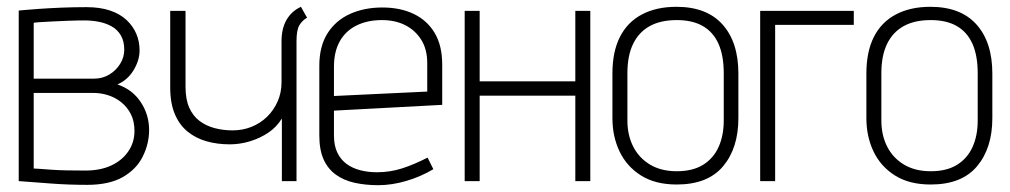

<svg xmlns="http://www.w3.org/2000/svg" viewBox="-20 -532 2966 564"><path d="M325 -284Q355 -297 372.5 -326Q390 -355 390 -384Q390 -410 380.5 -432.5Q371 -455 352 -473Q333 -491 303.5 -501Q274 -511 234 -511Q195 -511 159.5 -509.5Q124 -508 95.5 -506Q67 -504 51 -502.5Q35 -501 35 -501V0Q36 0 48.5 1Q61 2 82 3.5Q103 5 128.5 7Q154 9 182 10Q210 11 236 11Q301 11 341 -12Q381 -35 399.5 -72.5Q418 -110 418 -150Q418 -195 393.5 -232Q369 -269 325 -284ZM229 -472Q250 -472 270.5 -468Q291 -464 308 -454.5Q325 -445 335 -428Q345 -411 345 -386Q345 -364 333 -344.5Q321 -325 301 -313Q281 -301 257 -301H79V-465Q83 -466 98 -467Q113 -468 134.5 -469Q156 -470 180.5 -471Q205 -472 229 -472ZM230 -31Q203 -31 177 -31.5Q151 -32 130.5 -33.5Q110 -35 96.5 -36Q83 -37 79 -37V-259H255Q277 -259 298.5 -252Q320 -245 337 -231Q354 -217 364.5 -196.5Q375 -176 375 -147Q375 -114 357 -87.5Q339 -61 307 -46Q275 -31 230 -31Z M808 0H851V-411Q851 -444 859.5 -458Q868 -472 882 -480L864 -512Q849 -505 838.5 -495Q828 -485 821 -472.5Q814 -460 810.5 -444.5Q807 -429 807 -412V-290Q807 -260 795.5 -234Q784 -208 764.5 -189Q745 -170 719 -159.5Q693 -149 663 -149Q636 -149 611 -155.5Q586 -162 566.5 -176.5Q547 -191 536 -215.5Q525 -240 525 -277V-500H480V-275Q480 -229 493.5 -197Q507 -165 531 -145.5Q555 -126 586.5 -117Q618 -108 655 -108Q685 -108 714.5 -117Q744 -126 768.5 -142.5Q793 -159 808 -184Z M961 -134V-207L1279 -224V-342Q1279 -398 1257 -435Q1235 -472 1195.5 -491Q1156 -510 1103 -510Q1050 -510 1008 -491Q966 -472 942 -434Q918 -396 918 -339V-134Q918 -92 930.5 -64Q943 -36 966.5 -19Q990 -2 1022 5Q1054 12 1091 12Q1131 12 1173.5 -0.5Q1216 -13 1253 -35L1236 -69Q1197 -49 1161.5 -37.5Q1126 -26 1087 -26Q1061 -26 1038 -32Q1015 -38 998 -50.5Q981 -63 971 -83.5Q961 -104 961 -134ZM1235 -347V-263L961 -250V-336Q961 -380 978 -410.5Q995 -441 1027 -457Q1059 -473 1102 -473Q1141 -473 1170.5 -458Q1200 -443 1217.5 -415Q1235 -387 1235 -347Z M1670 -293H1389V-500H1345V0H1389V-251H1670V0H1714V-500H1670Z M2149 -185V-316Q2149 -408 2102.5 -460Q2056 -512 1967 -512Q1908 -512 1865.5 -489.5Q1823 -467 1801 -423.5Q1779 -380 1779 -316V-185Q1779 -131 1800 -87Q1821 -43 1863 -16.5Q1905 10 1968 10Q2059 10 2104 -43.5Q2149 -97 2149 -185ZM2106 -317V-178Q2106 -134 2091 -100.5Q2076 -67 2045.5 -48Q2015 -29 1968 -29Q1922 -29 1889.5 -48.5Q1857 -68 1840 -101.5Q1823 -135 1823 -178V-317Q1823 -368 1839.5 -402.5Q1856 -437 1888 -455Q1920 -473 1968 -473Q2014 -473 2044.5 -455.5Q2075 -438 2090.5 -403.5Q2106 -369 2106 -317Z M2213 -500V0H2257V-459H2488V-500Z M2895 -185V-316Q2895 -408 2848.5 -460Q2802 -512 2713 -512Q2654 -512 2611.5 -489.5Q2569 -467 2547 -423.5Q2525 -380 2525 -316V-185Q2525 -131 2546 -87Q2567 -43 2609 -16.5Q2651 10 2714 10Q2805 10 2850 -43.5Q2895 -97 2895 -185ZM2852 -317V-178Q2852 -134 2837 -100.5Q2822 -67 2791.5 -48Q2761 -29 2714 -29Q2668 -29 2635.5 -48.5Q2603 -68 2586 -101.5Q2569 -135 2569 -178V-317Q2569 -368 2585.5 -402.5Q2602 -437 2634 -455Q2666 -473 2714 -473Q2760 -473 2790.5 -455.5Q2821 -438 2836.5 -403.5Q2852 -369 2852 -317Z"/></svg>

Font: Advent Pro Light
Style: Regular
Weight: 300
Version: Version 3.000